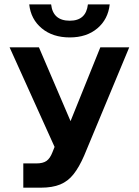

<svg xmlns="http://www.w3.org/2000/svg" viewBox="-20 -870 644 890"><path d="M488.5 -849.5Q481 -780.5 431.2 -738.5Q381.5 -696.5 303.5 -696.5Q224.5 -696.5 173.8 -738.5Q123 -780.5 115.5 -849.5H217Q225.5 -774 303.5 -774Q379 -774 387.5 -849.5ZM88 -112.5H149Q179 -112.5 195.5 -124Q212 -135.5 223 -164L233 -189L24.5 -650.5H160.5L307 -308.5L445 -650.5H579L370 -148.5Q347 -95.5 321.2 -62.8Q295.5 -30 259.2 -15Q223 0 168.5 0H88Z"/></svg>

Font: Overused Grotesk SemiBold
Style: Regular
Weight: 610
Version: Version 0.004